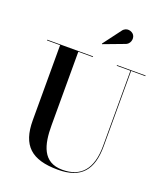

<svg xmlns="http://www.w3.org/2000/svg" viewBox="-176 -1106 1065 1239"><g transform="rotate(20 356.5 -487.0)"><path d="M499.5 -896C532 -904.5 544 -944 528.5 -968.5C514.5 -990.5 472 -1002 448.5 -967L358.5 -847L361 -844ZM18.5 -750V-745.5H108.5V-230C108.5 -57 188 15 368.5 15C529 15 596 -65 596 -230V-745.5H694V-750H497.5V-745.5H591.5V-230C591.5 -68 522 5.5 397 5.5C260.5 5.5 233.5 -108 233.5 -240V-745.5H333.5V-750Z"/></g></svg>

Font: Bodoni* 36pt Medium
Style: Regular
Weight: 500
Version: Version 2.3